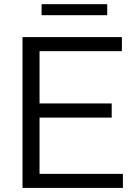

<svg xmlns="http://www.w3.org/2000/svg" viewBox="-20 -922 666 942"><path d="M90.5 0V-740H578V-671H174V-414.5H528V-345H174V-69H583V0ZM184 -847.5V-901.5H506V-847.5Z"/></svg>

Font: Encode Sans SmExp
Style: Regular
Weight: 400
Width: 6
Designer: Multiple Designers
Foundry: Impallari Type
Version: Version 3.002; ttfautohint (v1.8.3) -l 8 -r 50 -G 200 -x 14 